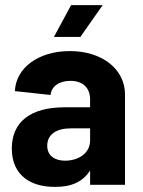

<svg xmlns="http://www.w3.org/2000/svg" viewBox="-20 -720 557 748"><path d="M331 -332V-302H232C101 -302 26 -247 26 -141C26 -35 103 9 194 8C259 9 304 -13 331 -56V0H467V-352C467 -449 380 -521 252 -521C130 -521 42 -456 38 -365L177 -350C180 -383 210 -405 254 -405C304 -405 331 -377 331 -332ZM164 -152C164 -197 200 -220 257 -220H331V-173C331 -123 286 -94 233 -94C193 -94 164 -114 164 -152ZM190 -576H293L380 -700H257Z"/></svg>

Font: Vanilla Cream ExtraBold
Style: Regular
Weight: 800
Designer: Jeremy Tribby, Jinavaṁso
Foundry: Tribby Type
Version: Version 1.422;Glyphs 3.1.2 (3151)